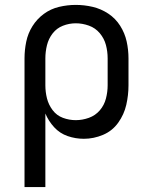

<svg xmlns="http://www.w3.org/2000/svg" viewBox="-20 -558 616 783"><path d="M80 205H165V-95Q178 -64 201 -39Q224 -14 256 -3Q288 8 322 8Q362 8 400 -8Q438 -24 462 -57.5Q486 -91 495 -130.5Q504 -170 504 -210V-320Q504 -355 496.5 -389Q489 -423 470 -453Q451 -483 421.5 -502.5Q392 -522 358 -530Q324 -538 289 -538Q255 -538 221 -530Q187 -522 159 -501.5Q131 -481 112.5 -451.5Q94 -422 87 -388Q80 -354 80 -320ZM289 -68Q262 -68 236.5 -77.5Q211 -87 194.5 -109Q178 -131 171.5 -157Q165 -183 165 -210V-320Q165 -347 171.5 -373.5Q178 -400 194.5 -421.5Q211 -443 236.5 -453Q262 -463 289 -463Q316 -463 342.5 -453.5Q369 -444 387 -422.5Q405 -401 412 -374.5Q419 -348 419 -320V-210Q419 -183 412 -156Q405 -129 387 -108Q369 -87 342.5 -77.5Q316 -68 289 -68Z"/></svg>

Font: Iosevka Sparkle
Style: Regular
Weight: 400
Designer: Belleve Invis
Foundry: Belleve Invis
Version: Version 4.5.0; ttfautohint (v1.8.3)